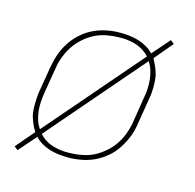

<svg xmlns="http://www.w3.org/2000/svg" viewBox="-90 -644 780 768"><g transform="rotate(15 300.0 -260.0)"><path d="M47 32 32 20 97 -56Q92 -64 87.5 -72.5Q83 -81 79.5 -90Q76 -99 73 -108Q70 -117 68.5 -127Q67 -137 66.5 -146Q66 -155 66.5 -168.5Q67 -182 67.5 -192Q68 -202 69 -209L88 -323Q91 -339 95 -354.5Q99 -370 105 -385.5Q111 -401 119.5 -416Q128 -431 138.5 -444.5Q149 -458 161.5 -469.5Q174 -481 188 -490.5Q202 -500 218 -507Q234 -514 249.5 -518.5Q265 -523 284 -525.5Q303 -528 314 -528H327Q346 -528 365 -525.5Q384 -523 401.5 -517.5Q419 -512 435 -502.5Q451 -493 463 -480L526 -552L541 -540L477 -464Q481 -456 485.5 -447.5Q490 -439 493.5 -430Q497 -421 500 -412Q503 -403 504.5 -393Q506 -383 506.5 -374Q507 -365 507 -351.5Q507 -338 506 -328Q505 -318 504 -312L485 -197Q483 -181 479 -165.5Q475 -150 468.5 -134.5Q462 -119 453.5 -104Q445 -89 435 -75.5Q425 -62 412 -50.5Q399 -39 385 -29.5Q371 -20 355.5 -13Q340 -6 324 -1.5Q308 3 289 5.5Q270 8 260 8H246Q227 8 208 5.5Q189 3 171.5 -2.5Q154 -8 138 -17.5Q122 -27 110 -40ZM112 -72 450 -464Q440 -475 427.5 -483.5Q415 -492 401 -497.5Q387 -503 369 -506Q351 -509 341 -509H327Q313 -509 298 -507.5Q283 -506 268 -503Q253 -500 239 -494.5Q225 -489 211.5 -481Q198 -473 186 -463Q174 -453 163.5 -441.5Q153 -430 144.5 -417Q136 -404 129.5 -390Q123 -376 117.5 -359.5Q112 -343 111 -333L92 -220Q89 -201 87.5 -181Q86 -161 88 -142Q90 -123 95.5 -105.5Q101 -88 112 -72ZM234 -11H247Q261 -11 275.5 -12.5Q290 -14 305 -17Q320 -20 334.5 -25.5Q349 -31 362 -39Q375 -47 387.5 -57Q400 -67 410.5 -78.5Q421 -90 429.5 -103Q438 -116 444.5 -130Q451 -144 456 -160.5Q461 -177 463 -187L481 -300Q485 -319 486 -339Q487 -359 485 -378Q483 -397 477.5 -414.5Q472 -432 462 -448L124 -56Q133 -45 145.5 -36.5Q158 -28 172.5 -22.5Q187 -17 205 -14Q223 -11 234 -11Z"/></g></svg>

Font: Iosevka Aile Thin Oblique
Style: Regular
Weight: 100
Italic angle: -9°
Designer: Belleve Invis
Foundry: Belleve Invis
Version: Version 31.1.0; ttfautohint (v1.8.4)